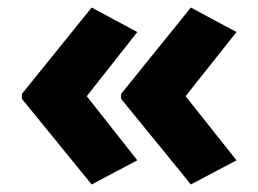

<svg xmlns="http://www.w3.org/2000/svg" viewBox="-20 -532 685 509"><path d="M38 -283 223 -512 344 -447 210 -277 344 -107 223 -43 38 -270ZM301 -283 486 -512 607 -447 472 -277 607 -107 486 -43 301 -270Z"/></svg>

Font: Noto Sans Myanmar ExtraBold
Style: Regular
Weight: 800
Designer: Monotype Design Team
Foundry: Monotype Imaging Inc.
Version: Version 2.107; ttfautohint (v1.8.4.7-5d5b)